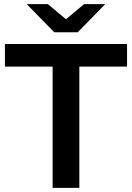

<svg xmlns="http://www.w3.org/2000/svg" viewBox="-20 -914 642 934"><path d="M236 0V-590H4V-700H598V-590H366V0ZM244 -757 110 -894H213L349 -780H253L389 -894H492L358 -757Z"/></svg>

Font: MOST Montserrat SemiBold
Style: Regular
Weight: 600
Designer: Julieta Ulanovsky
Foundry: Julieta Ulanovsky
Version: Version 8.000;March 11, 2024;FontCreator 15.0.0.2926 64-bit